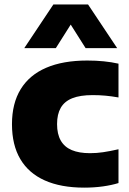

<svg xmlns="http://www.w3.org/2000/svg" viewBox="-20 -828 578 858"><path d="M356.5 10.5Q252 10.5 180 -21.8Q108 -54 70.8 -117Q33.5 -180 33.5 -273Q33.5 -366 72.5 -429.5Q111.5 -493 186.5 -525.2Q261.5 -557.5 370 -557.5Q409 -557.5 443.8 -554Q478.5 -550.5 509.5 -543.5V-392.5Q478.5 -398 451 -400.5Q423.5 -403 394 -403Q338 -403 303 -389Q268 -375 251.5 -346.2Q235 -317.5 235 -273.5Q235 -229 251.5 -200Q268 -171 300.8 -157.2Q333.5 -143.5 382 -143.5Q412 -143.5 440.8 -147.8Q469.5 -152 509.5 -161V-10Q479 -0.5 439.8 5Q400.5 10.5 356.5 10.5ZM88.5 -613 218.5 -808H373.5L503.5 -613H362.5L281.5 -741H310.5L229.5 -613Z"/></svg>

Font: Encode Sans SemiExpanded ExtraBold
Style: Regular
Weight: 800
Width: 6
Designer: Multiple Designers
Foundry: Impallari Type
Version: Version 3.002